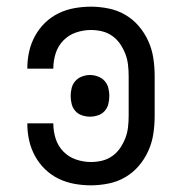

<svg xmlns="http://www.w3.org/2000/svg" viewBox="-20 -548 540 576"><path d="M253 8Q228 8 203 3.5Q178 -1 155.5 -12Q133 -23 115 -40.5Q97 -58 85 -80Q73 -102 67.5 -126.5Q62 -151 62 -176V-178H140V-177Q140 -154 147 -132Q154 -110 170 -93.5Q186 -77 208 -69.5Q230 -62 253 -62Q270 -62 286.5 -66Q303 -70 317 -80Q331 -90 340.5 -104Q350 -118 356 -133.5Q362 -149 364 -166Q366 -183 366 -200V-320Q366 -337 364 -354Q362 -371 356 -386.5Q350 -402 340.5 -416Q331 -430 317 -440Q303 -450 286.5 -454Q270 -458 253 -458Q230 -458 208 -450.5Q186 -443 170 -426.5Q154 -410 147 -388Q140 -366 140 -343V-342H62V-344Q62 -369 67.5 -393.5Q73 -418 85 -440Q97 -462 115 -479.5Q133 -497 155.5 -508Q178 -519 203 -523.5Q228 -528 253 -528Q279 -528 306 -522.5Q333 -517 356 -503.5Q379 -490 396.5 -469.5Q414 -449 425 -424.5Q436 -400 440 -373.5Q444 -347 444 -320V-200Q444 -173 440 -146.5Q436 -120 425 -95.5Q414 -71 396.5 -50.5Q379 -30 356 -16.5Q333 -3 306 2.5Q279 8 253 8ZM250 -198Q238 -198 226 -202Q214 -206 206 -215Q198 -224 195 -236Q192 -248 192 -260Q192 -272 195 -284Q198 -296 206 -305Q214 -314 226 -318.5Q238 -323 250 -323Q262 -323 274 -318.5Q286 -314 294 -305Q302 -296 305 -284Q308 -272 308 -260Q308 -248 305 -236Q302 -224 294 -215Q286 -206 274 -202Q262 -198 250 -198Z"/></svg>

Font: Iosevka SS18
Style: Regular
Weight: 400
Monospace: yes
Designer: Belleve Invis
Foundry: Belleve Invis
Version: Version 25.1.1; ttfautohint (v1.8.4)